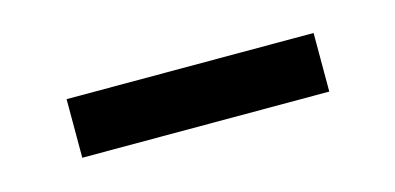

<svg xmlns="http://www.w3.org/2000/svg" viewBox="-27 -755 453 220"><g transform="rotate(-15 200.0 -645.0)"><path d="M53.5 -680.5H346.5V-611H53.5Z"/></g></svg>

Font: Lato SemiBold
Style: Regular
Weight: 600
Designer: Lukasz Dziedzic with Adam Twardoch and Botio Nikoltchev
Foundry: tyPoland Lukasz Dziedzic
Version: Version 2.015; 2015-08-06; http://www.latofonts.com/